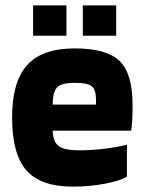

<svg xmlns="http://www.w3.org/2000/svg" viewBox="-20 -684 539 714"><path d="M25 0ZM452 -146V-27Q428 -12 371 -1Q314 10 251 10Q131 10 78 -50.5Q25 -111 25 -247Q25 -380 81 -442Q137 -504 258 -504Q376 -504 424.5 -457.5Q473 -411 473 -293Q473 -261 472 -242Q471 -223 468 -198H176Q177 -157 198 -141Q219 -125 275 -125Q323 -125 373 -131.5Q423 -138 452 -146ZM258 -376Q210 -376 193 -359.5Q176 -343 176 -295H337V-317Q336 -352 320.5 -364Q305 -376 258 -376ZM412 -664V-551H288V-664ZM227 -664V-551H103V-664Z"/></svg>

Font: Blinker
Style: Bold
Weight: 700
Designer: Juergen Huber
Foundry: supertype
Version: Version 1.015;PS 1.15;hotconv 1.0.88;makeotf.lib2.5.647800; 